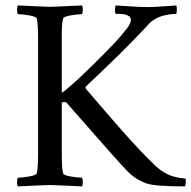

<svg xmlns="http://www.w3.org/2000/svg" viewBox="-20 -666 687 689"><path d="M159.7 -641.6Q173.8 -641.6 273.9 -646.5Q277.3 -642.6 277.1 -630.9Q276.9 -619.1 273.9 -615.2Q259.3 -615.2 233.9 -610.8Q208.5 -606.4 206.5 -599.6Q200.7 -581.1 201.7 -527.3V-333Q227.1 -348.6 312 -431.6Q368.7 -487.8 391.1 -511.7Q413.6 -535.6 436 -564.5Q449.7 -582.5 449.7 -594.7Q449.7 -598.6 448.2 -601.8Q446.8 -605 443.8 -607.2Q440.9 -609.4 437.5 -611.1Q434.1 -612.8 429.7 -613.8Q425.3 -614.7 421.6 -615.2Q418 -615.7 413.1 -616Q408.2 -616.2 405.5 -616.2Q402.8 -616.2 399.2 -616.2Q395.5 -616.2 395 -616.2Q392.6 -620.6 392.6 -630.1Q392.6 -639.6 395 -646.5Q406.2 -646 429.9 -644.3Q453.6 -642.6 472.4 -641.6Q491.2 -640.6 507.3 -640.6Q532.7 -640.6 568.4 -643.3Q604 -646 612.8 -646.5Q614.7 -642.1 614.5 -629.2Q614.3 -616.2 610.8 -616.2L603 -615.7Q595.2 -615.2 588.9 -614.5Q582.5 -613.8 571.8 -611.3Q561 -608.9 552 -605.2Q543 -601.6 532.5 -595.2Q522 -588.9 514.2 -580.1Q484.4 -547.9 453.6 -516.4Q422.9 -484.9 403.3 -465.8Q383.8 -446.8 345.9 -410.6Q308.1 -374.5 288.1 -355.5Q285.6 -351.6 288.1 -347.7Q294.4 -340.3 315.4 -315.7Q336.4 -291 343.3 -283.2Q350.1 -275.4 368.9 -253.7Q387.7 -231.9 395.5 -222.9Q403.3 -213.9 419.9 -195.1Q436.5 -176.3 445.6 -166.5Q454.6 -156.7 468.8 -141.4Q482.9 -126 493.2 -115.5Q503.4 -105 515.4 -93Q527.3 -81.1 538.6 -70.3Q559.6 -50.8 583.7 -39.6Q607.9 -28.3 645 -25.4Q647.9 -20 646.7 -10Q645.5 0 644 2.9Q536.1 2.9 505.4 -7.8Q467.3 -21.5 439 -49.8Q412.1 -76.2 219.2 -296.9Q217.3 -299.8 210.4 -299.8Q205.6 -299.8 201.7 -297.9V-116.2Q201.7 -59.6 206.5 -43.9Q208.5 -37.1 233.9 -32.7Q259.3 -28.3 273.9 -28.3Q276.9 -24.4 277.1 -12.7Q277.3 -1 273.9 2.9Q173.8 -2 159.7 -2Q144.5 -2 44.4 2.9Q41 -1 41.3 -12.7Q41.5 -24.4 44.4 -28.3Q59.1 -28.3 84.5 -32.7Q109.9 -37.1 111.8 -43.9Q116.7 -59.6 116.7 -116.2V-527.3Q116.7 -584 111.8 -599.6Q109.9 -606.4 84.5 -610.8Q59.1 -615.2 44.4 -615.2Q41.5 -619.1 41.3 -630.9Q41 -642.6 44.4 -646.5Q144.5 -641.6 159.7 -641.6Z"/></svg>

Font: Amiri
Style: Regular
Weight: 400
Designer: Khaled Hosny
Version: Version 000.108